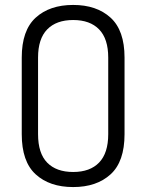

<svg xmlns="http://www.w3.org/2000/svg" viewBox="-20 -751 592 777"><path d="M68 -208V-518Q68 -628 124.4 -679.5Q180.8 -731 276 -731Q371 -731 427.5 -679.5Q484 -628 484 -518V-208Q484 -96.9 427.5 -45.5Q371 6 276 6Q180.8 6 124.4 -45.5Q68 -96.9 68 -208ZM276.1 -670Q208 -670 171 -632Q134 -594 134 -518V-208Q134 -130.6 171 -92.8Q208 -55 276.1 -55Q344.3 -55 381.1 -93.2Q418 -131.5 418 -208V-518Q418 -594 381.1 -632Q344.3 -670 276.1 -670Z"/></svg>

Font: Dosis
Style: Regular
Weight: 400
Designer: Edgar Tolentino, Pablo Impallari, Igino Marini
Foundry: Edgar Tolentino, Pablo Impallari, Igino Marini
Version: Version 1.007;Glyphs 3.1.1 (3134)